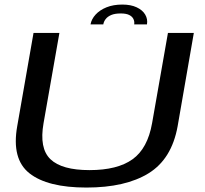

<svg xmlns="http://www.w3.org/2000/svg" viewBox="-20 -819 901 842"><path d="M359 3.5Q530 3.5 631.5 -59Q733 -121.5 759 -265.5L830 -674.5H716.5L647 -279Q627.5 -168 561.2 -120.5Q495 -73 372.5 -73Q251 -73 201.2 -120.8Q151.5 -168.5 171 -279L240.5 -674.5H127L55.5 -265.5Q30 -121.5 109.2 -59Q188.5 3.5 359 3.5ZM516.5 -799Q477 -799 447.2 -787Q417.5 -775 399.2 -755Q381 -735 377 -712H433Q435 -724.5 443.5 -735.5Q452 -746.5 467.8 -753.2Q483.5 -760 509.5 -760Q533.5 -760 546.8 -753.2Q560 -746.5 565.2 -735.5Q570.5 -724.5 568.5 -712H624.5Q628.5 -735 616.8 -755Q605 -775 579.2 -787Q553.5 -799 516.5 -799Z"/></svg>

Font: Anybody Expanded
Style: Italic
Weight: 400
Width: 7
Italic angle: -10°
Version: Version 1.113;gftools[0.9.25]